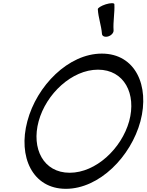

<svg xmlns="http://www.w3.org/2000/svg" viewBox="-20 -1162 921 1207"><path d="M595 -1104C598 -1050 617 -1002 621 -949C622 -934 640 -927 660 -933C680 -939 695 -956 694 -971C690 -1025 702 -1082 699 -1136C698 -1144 674 -1144 645 -1135C617 -1126 594 -1112 595 -1104ZM863 -400C922 -623 831 -825 620 -825C410 -825 211 -623 152 -400C92 -177 184 25 394 25C604 25 803 -177 863 -400ZM223 -400C270 -572 432 -724 596 -724C761 -724 839 -572 792 -400C744 -228 583 -76 418 -76C253 -76 176 -228 223 -400Z"/></svg>

Font: Nupuram Medium Oblique
Style: Regular
Weight: 500
Designer: Santhosh Thottingal (santhosh.thottingal@gmail.com)
Foundry: SMC
Version: Version 1.000